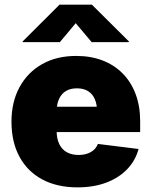

<svg xmlns="http://www.w3.org/2000/svg" viewBox="-20 -786 643 816"><path d="M309.1 10.3Q222.7 10.3 159.7 -23.4Q96.7 -57.1 62.7 -119.9Q28.8 -182.6 28.8 -269Q28.8 -352.5 63 -415.5Q97.2 -478.5 158.9 -513.4Q220.7 -548.3 304.2 -548.3Q365.7 -548.3 415.8 -529.1Q465.8 -509.8 501.5 -473.6Q537.1 -437.5 556.4 -386.2Q575.7 -335 575.7 -271V-224.6H88.9V-332.5H484.4L392.6 -310.5Q392.6 -342.8 382.8 -365Q373 -387.2 354 -398.9Q335 -410.6 306.6 -410.6Q278.8 -410.6 259.8 -398.9Q240.7 -387.2 230.7 -365Q220.7 -342.8 220.7 -310.5V-231Q220.7 -196.3 232.2 -173.1Q243.7 -149.9 264.6 -138.7Q285.6 -127.4 313.5 -127.4Q333.5 -127.4 350.1 -132.8Q366.7 -138.2 378.4 -148.7Q390.1 -159.2 396 -174.3L568.8 -152.8Q555.7 -103.5 520.5 -66.9Q485.4 -30.3 431.9 -10Q378.4 10.3 309.1 10.3ZM234.4 -606.9H76.2V-609.9L232.9 -766.1H370.6L527.8 -609.9V-606.9H369.6L301.8 -687.5Z"/></svg>

Font: Inter 17pt Black
Style: Regular
Weight: 900
Version: Version 4.001;git-66647c0bb